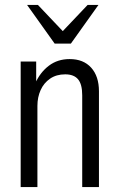

<svg xmlns="http://www.w3.org/2000/svg" viewBox="-20 -760 482 780"><path d="M64 0V-510H127V-414H132V0ZM314 0V-373Q314 -418 297 -438Q280 -458 245 -458Q209 -458 183.5 -440.5Q158 -423 145 -394Q132 -365 132 -330L123 -421Q143 -466 178.5 -493Q214 -520 263 -520Q319 -520 350.5 -485Q382 -450 382 -389V0ZM202 -583 90 -740H134L264 -603H206L336 -740H380L268 -583Z"/></svg>

Font: Instrument Sans Condensed
Style: Regular
Weight: 400
Width: 3
Designer: Rodrigo Fuenzalida
Foundry: fragTYPE
Version: Version 1.000;gftools[0.9.28]